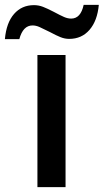

<svg xmlns="http://www.w3.org/2000/svg" viewBox="-71 -765 424 785"><path d="M333 -745H271Q259 -689 220 -689Q206 -689 191 -695.5Q176 -702 148 -717Q123 -730 105 -737Q87 -744 68 -744Q18 -744 -13.5 -708Q-45 -672 -51 -605H8Q23 -661 62 -661Q76 -661 90.5 -654.5Q105 -648 133 -634Q159 -620 176.5 -613Q194 -606 212 -606Q263 -606 295 -643Q327 -680 333 -745ZM82 -540V0H197V-540Z"/></svg>

Font: OpenSansMMV
Style: Semibold
Weight: 600
Designer: Steve Matteson
Foundry: Ascender Corporation
Version: Version 6.000